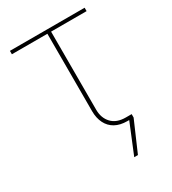

<svg xmlns="http://www.w3.org/2000/svg" viewBox="-215 -811 1004 1124"><g transform="rotate(-30 287.5 -248.5)"><path d="M354 203 443 -14 467 -10V0L379 203ZM425 0Q377 0 343.5 -18.5Q310 -37 292.5 -72Q275 -107 275 -154V-677H35V-700H540V-677H300V-149Q300 -93 333 -58Q366 -23 427 -23H467V0Z"/></g></svg>

Font: MuseoModerno Thin Thin
Style: Regular
Weight: 250
Version: Version 1.003